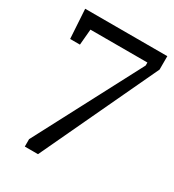

<svg xmlns="http://www.w3.org/2000/svg" viewBox="-160 -740 753 832"><g transform="rotate(30 216.0 -324.0)"><path d="M93 0V-37L371 -566V-581H86L79 -502H30L21 -648H432V-581L159 0Z"/></g></svg>

Font: Faustina Light Light
Style: Regular
Weight: 300
Version: Version 1.200